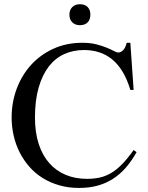

<svg xmlns="http://www.w3.org/2000/svg" viewBox="-20 -882 708 917"><path d="M632.3 -155.3Q607.9 -111.8 579.6 -79.8Q551.3 -47.9 517.6 -26.6Q483.9 -5.4 444.3 5.1Q404.8 15.6 357.9 15.6Q307.1 15.6 263.7 3.2Q220.2 -9.3 184.3 -31.5Q148.4 -53.7 120.8 -85Q93.3 -116.2 74.2 -153.6Q55.2 -190.9 45.4 -233.6Q35.6 -276.4 35.6 -321.3Q35.6 -393.6 59.8 -458.3Q84 -522.9 128.2 -571.8Q172.4 -620.6 234.9 -649.2Q297.4 -677.7 373.5 -677.7Q411.1 -677.7 439.7 -670.4Q468.3 -663.1 489 -654.5Q509.8 -646 523.4 -638.7Q537.1 -631.3 544.4 -631.3Q557.6 -631.3 568.6 -642.8Q579.6 -654.3 585 -677.7H602.5L618.2 -452.6H602.5Q587.4 -503.4 565.4 -539.6Q543.5 -575.7 515.4 -598.6Q487.3 -621.6 453.6 -632.3Q419.9 -643.1 381.3 -643.1Q330.1 -643.1 287.1 -623.8Q244.1 -604.5 213.1 -564.5Q182.1 -524.4 164.6 -463.9Q147 -403.3 147 -320.3Q147 -249.5 164.8 -194.8Q182.6 -140.1 215.3 -103Q248 -65.9 293.7 -46.9Q339.4 -27.8 395.5 -27.8Q428.2 -27.8 456.1 -33.9Q483.9 -40 510.3 -55.4Q536.6 -70.8 562.7 -97.4Q588.9 -124 618.2 -165.5ZM411.6 -812Q411.6 -788.1 398.4 -774.9Q385.3 -761.7 361.3 -761.7Q338.9 -761.7 325.2 -775.4Q311.5 -789.1 311.5 -812Q311.5 -834.5 325.2 -848.1Q338.9 -861.8 361.3 -861.8Q385.3 -861.8 398.4 -848.6Q411.6 -835.4 411.6 -812Z"/></svg>

Font: Doulos SIL
Style: Regular
Weight: 400
Designer: Walt Agee, Victor Gaultney, Peter Martin, Debbi Hosken
Foundry: SIL International
Version: Version 4.110; 2011; Maintenance release